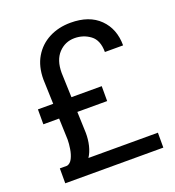

<svg xmlns="http://www.w3.org/2000/svg" viewBox="-131 -824 845 928"><g transform="rotate(-20 291.0 -360.5)"><path d="M372.6 -304.2H219.2L223.1 -196.3Q223.6 -162.1 216.1 -130.9Q208.5 -99.6 193.4 -76.7H550.8V0H46.4V-76.7H84Q101.1 -81.1 111.1 -101.3Q121.1 -121.6 125.2 -147.9Q129.4 -174.3 129.4 -195.8L125.5 -304.2H44.4V-380.9H123L118.7 -507.3Q118.7 -574.7 147 -622.3Q175.3 -669.9 224.4 -695.3Q273.4 -720.7 335.4 -720.7Q431.2 -720.7 484.1 -668.2Q537.1 -615.7 537.1 -530.8H443.4Q443.4 -591.8 408.2 -617.9Q373 -644 327.6 -644Q279.3 -644 245.8 -608.6Q212.4 -573.2 212.4 -507.3L216.8 -380.9H372.6Z"/></g></svg>

Font: Vazirmatn RD UI FD
Style: Regular
Weight: 400
Designer: Saber Rastikerdar
Foundry: Saber Rastikerdar
Version: Version 33.003